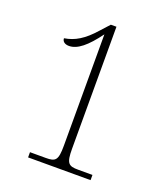

<svg xmlns="http://www.w3.org/2000/svg" viewBox="-133 -809 777 901"><g transform="rotate(20 255.5 -359.0)"><path d="M113 -26V0H425V-26H353C305 -26 293 -36 293 -109V-718H265L225 -674C174 -616 131 -591 80 -583C80 -568 92 -557 114 -557C156 -557 199 -593 252 -665V-109C252 -35 240 -26 192 -26Z"/></g></svg>

Font: Noto Serif Sinhala SemiCondensed ExtraLight
Style: Regular
Weight: 200
Width: 4
Designer: Jelle Bosma - Monotype Design Team
Foundry: Monotype Imaging Inc.
Version: Version 2.007